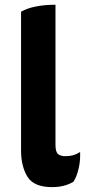

<svg xmlns="http://www.w3.org/2000/svg" viewBox="-20 -766 366 806"><path d="M288.1 -2.9Q302.7 -24.4 310.5 -60.5Q316.4 -86.9 316.4 -111.3Q316.4 -120.1 316.4 -127.9Q302.7 -119.1 287.1 -114.3Q272.5 -110.4 254.9 -110.4Q233.4 -110.4 222.7 -120.1Q212.9 -129.9 212.9 -158.2Q212.9 -353.5 212.9 -746.1Q165 -746.1 128.9 -738.3Q93.8 -731.4 68.4 -716.8Q68.4 -688.5 68.4 -631.8Q68.4 -507.8 68.4 -133.8Q68.4 -67.4 95.7 -23.4Q123 19.5 198.2 19.5Q225.6 19.5 248 13.7Q270.5 7.8 288.1 -2.9Z"/></svg>

Font: cl
Style: Bold
Weight: 400
Designer: Mitja Miklavcic
Version: Version 7.504; 2011; Build 1021